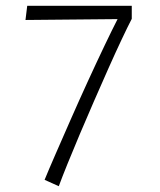

<svg xmlns="http://www.w3.org/2000/svg" viewBox="-20 -632 552 663"><path d="M183 11 134 -11Q147 -43 171 -98Q195 -153 224 -219Q253 -285 283.5 -351.5Q314 -418 341 -474.5Q368 -531 386 -566L68 -563L74 -612H435V-567Q421 -540 400 -495.5Q379 -451 354.5 -396Q330 -341 304.5 -282.5Q279 -224 255.5 -168.5Q232 -113 213 -66Q194 -19 183 11Z"/></svg>

Font: Ancizar Sans Thin
Style: Regular
Weight: 100
Designer: Cesar Puertas, Viviana Monsalve, Julian Moncada, Julian Prieto, Jose Castro, Mariel Hernandez, Felipe Aragon, Sara Alarc
Version: Version 8.100